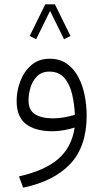

<svg xmlns="http://www.w3.org/2000/svg" viewBox="-20 -595 470 874"><path d="M300.8 -431.2 271.5 -416.5 208 -545.4 144.5 -416.5 115.2 -431.2 186 -575.2H230ZM374.5 -68.8Q374.5 71.8 300 150.9Q225.6 230 85.4 259.3L66.4 208Q185.1 181.2 245.8 127.9Q306.6 74.7 319.8 -14.2Q297.4 -7.3 271 -2.4Q244.6 2.4 219.2 2.4Q141.1 2.4 98.4 -30.3Q55.7 -63 55.7 -135.3Q55.7 -182.1 72.8 -226.3Q89.8 -270.5 123.3 -299.1Q156.7 -327.6 206.1 -327.6Q252.9 -327.6 285.2 -304.4Q317.4 -281.2 337.2 -243.2Q356.9 -205.1 365.7 -159.4Q374.5 -113.8 374.5 -68.8ZM221.7 -56.2Q246.6 -56.2 272 -60.8Q297.4 -65.4 320.8 -72.3Q318.8 -121.6 308.1 -166.7Q297.4 -211.9 272.7 -240.5Q248 -269 205.1 -269Q169.9 -269 148.9 -248Q127.9 -227.1 118.9 -196.8Q109.9 -166.5 109.9 -138.2Q109.9 -93.3 139.9 -74.7Q169.9 -56.2 221.7 -56.2Z"/></svg>

Font: Vazirmatn RD UI FD ExtraLight
Style: Regular
Weight: 200
Designer: Saber Rastikerdar
Foundry: Saber Rastikerdar
Version: Version 33.003